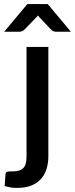

<svg xmlns="http://www.w3.org/2000/svg" viewBox="-60 -740 367 941"><path d="M177 -510V26.5Q177 58.5 168.5 86.8Q160 115 141.8 136Q123.5 157 94.2 169Q65 181 23 181Q6 181 -8.2 178.5Q-22.5 176 -37 171.5L-33 113Q-32 108 -30 105.5Q-28 103 -24.2 101.8Q-20.5 100.5 -14.5 100.2Q-8.5 100 1 100Q20 100 33.2 96Q46.5 92 54.8 83.2Q63 74.5 66.5 60.5Q70 46.5 70 26.5V-510ZM287.5 -584.5H215.5Q209 -584.5 202.8 -586.5Q196.5 -588.5 190 -595.5L135 -653.5Q130.5 -658 126 -664Q123.5 -661 121.2 -658.5Q119 -656 116.5 -653.5L60.5 -595.5Q55 -590 48.5 -587.2Q42 -584.5 35 -584.5H-39.5L74 -720H174Z"/></svg>

Font: LatoLatin Semibold
Style: Regular
Weight: 600
Designer: Lukasz Dziedzic with Adam Twardoch and Botio Nikoltchev
Foundry: tyPoland Lukasz Dziedzic
Version: Version 2.015; 2015-08-06; http://www.latofonts.com/